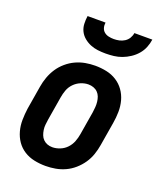

<svg xmlns="http://www.w3.org/2000/svg" viewBox="-138 -829 777 925"><g transform="rotate(20 250.0 -366.0)"><path d="M206 8Q176 8 147.5 2Q119 -4 95.5 -19Q72 -34 56.5 -56.5Q41 -79 33.5 -106.5Q26 -134 26.5 -163.5Q27 -193 31 -222L51 -342Q55 -367 64 -392Q73 -417 87.5 -439Q102 -461 123 -479Q144 -497 168 -508Q192 -519 217 -523.5Q242 -528 267 -528Q297 -528 325.5 -522Q354 -516 377.5 -501Q401 -486 417 -463.5Q433 -441 440.5 -413.5Q448 -386 447.5 -356.5Q447 -327 442 -298L422 -178Q418 -153 409.5 -128Q401 -103 386 -81Q371 -59 350.5 -41Q330 -23 306 -12Q282 -1 256.5 3.5Q231 8 206 8ZM206 -88Q225 -88 245 -96Q265 -104 279.5 -119.5Q294 -135 301.5 -154.5Q309 -174 312 -193L332 -313Q334 -327 335 -340.5Q336 -354 334.5 -367.5Q333 -381 328.5 -393Q324 -405 315 -414Q306 -423 293.5 -427.5Q281 -432 267 -432Q248 -432 228.5 -424Q209 -416 194 -400.5Q179 -385 172 -365.5Q165 -346 162 -327L142 -207Q140 -193 138.5 -179.5Q137 -166 139 -152.5Q141 -139 145.5 -127Q150 -115 159 -106Q168 -97 180 -92.5Q192 -88 206 -88ZM293 -600Q272 -600 252 -602.5Q232 -605 214 -612.5Q196 -620 181 -632.5Q166 -645 157.5 -662Q149 -679 148 -699Q147 -719 150 -740H242Q240 -726 243.5 -713.5Q247 -701 256.5 -693Q266 -685 279 -682Q292 -679 306 -679Q320 -679 334 -682Q348 -685 360.5 -693Q373 -701 380.5 -713.5Q388 -726 390 -740H482Q479 -719 471 -699Q463 -679 448.5 -662Q434 -645 415 -632.5Q396 -620 376 -612.5Q356 -605 335 -602.5Q314 -600 293 -600Z"/></g></svg>

Font: Iosevka Term Curly Oblique
Style: Bold
Weight: 700
Italic angle: -9°
Designer: Belleve Invis
Foundry: Belleve Invis
Version: Version 32.3.0